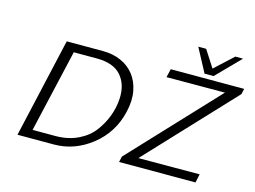

<svg xmlns="http://www.w3.org/2000/svg" viewBox="-114 -1093 1723 1296"><g transform="rotate(15 747.5 -445.0)"><path d="M1122 -890H1177L1253 -772L1381 -890H1435L1273 -725H1210ZM807 0 816 -40 1376 -637 968 -636 982 -695H1495L1486 -656L926 -59L1354 -60L1341 0ZM97 0 255 -695H508Q578 -695 634.5 -670Q691 -645 727 -599Q763 -553 775.5 -487.5Q788 -422 769 -341Q734 -189 614.5 -94.5Q495 0 351 0ZM187 -58H308H351Q437 -59 505 -92Q573 -125 613 -179Q653 -233 675 -293Q697 -353 700 -415Q705 -513 651.5 -574.5Q598 -636 481 -636H320Z"/></g></svg>

Font: Coval
Style: ExtraLight Italic
Weight: 200
Foundry: Context Ltd
Version: Version 001.000